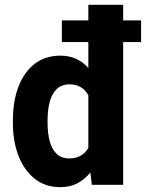

<svg xmlns="http://www.w3.org/2000/svg" viewBox="-20 -770 659 800"><path d="M567.9 -685.1V-594.7H493.2V0H362.8L356.4 -51.3Q333.5 -22.5 302.5 -6.3Q271.5 9.8 231 9.8Q168.9 9.8 124.8 -25.1Q80.6 -60.1 57.1 -120.6Q33.7 -181.2 33.7 -257.8V-268.1Q33.7 -348.6 57.1 -409.4Q80.6 -470.2 124.8 -504.2Q168.9 -538.1 231.9 -538.1Q268.1 -538.1 297.1 -524.9Q326.2 -511.7 348.1 -486.8V-594.7H237.8V-685.1H348.1V-750H493.2V-685.1ZM269 -109.9Q296.4 -109.9 316.2 -121.3Q335.9 -132.8 348.1 -153.8V-373Q323.2 -418.5 269.5 -418.5Q236.3 -418.5 216.1 -398.7Q195.8 -378.9 187 -345Q178.2 -311 178.2 -268.1V-257.8Q178.2 -216.3 186.8 -182.9Q195.3 -149.4 215.3 -129.6Q235.4 -109.9 269 -109.9Z"/></svg>

Font: Robert Sans Black
Style: Regular
Weight: 900
Designer: Christian Robertson (extended by Adam Twardoch)
Foundry: Google
Version: Version 12.135;April 2, 2019;FontCreator 11.5.0.2425 64-bit;